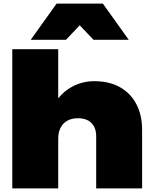

<svg xmlns="http://www.w3.org/2000/svg" viewBox="-20 -1042 847 1062"><path d="M48 -770H302V-498Q335 -539 378 -562Q435 -593 501 -593Q585 -593 644 -559.5Q703 -526 734.5 -465.5Q766 -405 766 -324V0H512V-288Q512 -336 485.5 -362Q459 -388 411 -388Q377 -388 352.5 -374.5Q328 -361 315 -335.5Q302 -310 302 -274V0H48ZM293 -1022H549L692 -822H497L421 -902L345 -822H150Z"/></svg>

Font: Bounded
Style: Regular
Weight: 900
Designer: Vlad Churkin
Version: Version 1.0